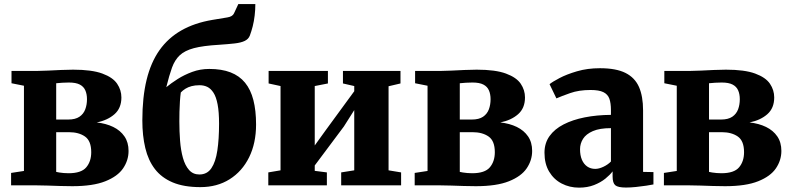

<svg xmlns="http://www.w3.org/2000/svg" viewBox="-20 -894 3816 926"><path d="M328.5 4Q300.5 4 269.8 3Q239 2 210.2 1Q181.5 0 159 0H33.5V-60L95.5 -69.5V-480.5L35.5 -492.5V-552H162.5Q181 -552 211.2 -553.5Q241.5 -555 274.2 -556.5Q307 -558 332.5 -558Q423 -558 473.8 -539.2Q524.5 -520.5 545 -490Q565.5 -459.5 565.5 -424Q565.5 -372.5 532.2 -343.2Q499 -314 446.5 -303.5Q491.5 -298.5 526 -281.8Q560.5 -265 580.2 -236.2Q600 -207.5 600 -166Q600 -121 573.8 -82.2Q547.5 -43.5 488 -19.8Q428.5 4 328.5 4ZM310.5 -58.5Q372 -58.5 396 -87Q420 -115.5 420 -160Q420 -214.5 390 -235.5Q360 -256.5 312.5 -256.5H251V-65Q257 -63.5 266.2 -62Q275.5 -60.5 287.2 -59.5Q299 -58.5 310.5 -58.5ZM251 -317.5H309Q343.5 -317.5 363.2 -331Q383 -344.5 391.2 -366.8Q399.5 -389 399.5 -415.5Q399.5 -440 391.5 -458.2Q383.5 -476.5 364.8 -486.2Q346 -496 312 -496Q296 -496 280.5 -495Q265 -494 251 -492.5Z M946.5 8.5Q867 8.5 813 -14.2Q759 -37 727 -78.8Q695 -120.5 680.8 -180Q666.5 -239.5 666.5 -313Q666.5 -424.5 687 -508.8Q707.5 -593 749.2 -652Q791 -711 854.5 -747.2Q918 -783.5 1004 -798Q1051.5 -806 1076.5 -810Q1101.5 -814 1108.5 -829.5L1129.5 -874.5H1211.5Q1211.5 -846.5 1208.2 -819Q1205 -791.5 1198.8 -767Q1192.5 -742.5 1185 -722.5Q1178.5 -705.5 1160.5 -696.8Q1142.5 -688 1111.8 -684.5Q1081 -681 1036.5 -678Q959.5 -673.5 915.2 -661.8Q871 -650 847 -627.5Q823 -605 809.5 -567.8Q796 -530.5 782 -473.5Q805 -492.5 836.8 -512.8Q868.5 -533 907 -547.2Q945.5 -561.5 989.5 -561.5Q1049 -561.5 1091.8 -545Q1134.5 -528.5 1161.8 -495.2Q1189 -462 1202 -411.5Q1215 -361 1215 -293.5Q1215 -203.5 1181.5 -135.5Q1148 -67.5 1087.5 -29.5Q1027 8.5 946.5 8.5ZM941.5 -52.5Q979 -52.5 999.5 -82.8Q1020 -113 1028.2 -168Q1036.5 -223 1036.5 -297Q1036.5 -354 1029.5 -390.5Q1022.5 -427 1009.5 -447Q996.5 -467 979.8 -475Q963 -483 942.5 -483Q920.5 -483 903.8 -478.5Q887 -474 874.2 -466Q861.5 -458 852 -448Q849.5 -430.5 847.8 -405.8Q846 -381 845.5 -355Q845 -329 845 -308.5Q845 -260.5 848.5 -215Q852 -169.5 862.2 -132.8Q872.5 -96 891.8 -74.2Q911 -52.5 941.5 -52.5Z M1274 0V-62.5L1333 -72.5V-479L1275.5 -491.5V-552H1561.5V-491.5L1498 -479V-192.5L1549.5 -264L1688.5 -454V-479L1634 -491.5V-552H1911.5V-491.5L1854 -478V-72.5L1914.5 -62.5V0H1625.5V-62.5L1688.5 -72.5V-363L1638.5 -284L1498 -96V-70L1556.5 -62.5V0Z M2275 4Q2247 4 2216.2 3Q2185.5 2 2156.8 1Q2128 0 2105.5 0H1980V-60L2042 -69.5V-480.5L1982 -492.5V-552H2109Q2127.5 -552 2157.8 -553.5Q2188 -555 2220.8 -556.5Q2253.5 -558 2279 -558Q2369.5 -558 2420.2 -539.2Q2471 -520.5 2491.5 -490Q2512 -459.5 2512 -424Q2512 -372.5 2478.8 -343.2Q2445.5 -314 2393 -303.5Q2438 -298.5 2472.5 -281.8Q2507 -265 2526.8 -236.2Q2546.5 -207.5 2546.5 -166Q2546.5 -121 2520.2 -82.2Q2494 -43.5 2434.5 -19.8Q2375 4 2275 4ZM2257 -58.5Q2318.5 -58.5 2342.5 -87Q2366.5 -115.5 2366.5 -160Q2366.5 -214.5 2336.5 -235.5Q2306.5 -256.5 2259 -256.5H2197.5V-65Q2203.5 -63.5 2212.8 -62Q2222 -60.5 2233.8 -59.5Q2245.5 -58.5 2257 -58.5ZM2197.5 -317.5H2255.5Q2290 -317.5 2309.8 -331Q2329.5 -344.5 2337.8 -366.8Q2346 -389 2346 -415.5Q2346 -440 2338 -458.2Q2330 -476.5 2311.2 -486.2Q2292.5 -496 2258.5 -496Q2242.5 -496 2227 -495Q2211.5 -494 2197.5 -492.5Z M2772.5 11Q2727 11 2689 -8.8Q2651 -28.5 2628.5 -66.2Q2606 -104 2606 -157.5Q2606 -203.5 2630.2 -237.5Q2654.5 -271.5 2698.2 -294Q2742 -316.5 2800.2 -328Q2858.5 -339.5 2926.5 -340V-363Q2926.5 -396.5 2919 -417.8Q2911.5 -439 2890.2 -449.5Q2869 -460 2828.5 -460Q2772 -460 2729.8 -445Q2687.5 -430 2663.5 -419.5L2630.5 -488Q2643.5 -499 2678 -517.2Q2712.5 -535.5 2762.8 -550.2Q2813 -565 2873.5 -565Q2951.5 -565 2996.8 -542.2Q3042 -519.5 3061.8 -474.5Q3081.5 -429.5 3081.5 -361.5V-65L3131.5 -64V-4.5Q3120 -2 3097 1.5Q3074 5 3047.2 7.8Q3020.5 10.5 2999 10.5Q2960.5 10.5 2947.5 -0.5Q2934.5 -11.5 2934.5 -43V-67.5Q2922.5 -51 2899.8 -32.5Q2877 -14 2845 -1.5Q2813 11 2772.5 11ZM2851 -79.5Q2869 -79.5 2890.5 -89.8Q2912 -100 2926.5 -115V-276Q2872.5 -276 2839.5 -261.8Q2806.5 -247.5 2792 -224.5Q2777.5 -201.5 2777.5 -174.5Q2777.5 -144.5 2786.5 -123.5Q2795.5 -102.5 2812 -91Q2828.5 -79.5 2851 -79.5Z M3477 4Q3449 4 3418.2 3Q3387.5 2 3358.8 1Q3330 0 3307.5 0H3182V-60L3244 -69.5V-480.5L3184 -492.5V-552H3311Q3329.5 -552 3359.8 -553.5Q3390 -555 3422.8 -556.5Q3455.5 -558 3481 -558Q3571.5 -558 3622.2 -539.2Q3673 -520.5 3693.5 -490Q3714 -459.5 3714 -424Q3714 -372.5 3680.8 -343.2Q3647.5 -314 3595 -303.5Q3640 -298.5 3674.5 -281.8Q3709 -265 3728.8 -236.2Q3748.5 -207.5 3748.5 -166Q3748.5 -121 3722.2 -82.2Q3696 -43.5 3636.5 -19.8Q3577 4 3477 4ZM3459 -58.5Q3520.5 -58.5 3544.5 -87Q3568.5 -115.5 3568.5 -160Q3568.5 -214.5 3538.5 -235.5Q3508.5 -256.5 3461 -256.5H3399.5V-65Q3405.5 -63.5 3414.8 -62Q3424 -60.5 3435.8 -59.5Q3447.5 -58.5 3459 -58.5ZM3399.5 -317.5H3457.5Q3492 -317.5 3511.8 -331Q3531.5 -344.5 3539.8 -366.8Q3548 -389 3548 -415.5Q3548 -440 3540 -458.2Q3532 -476.5 3513.2 -486.2Q3494.5 -496 3460.5 -496Q3444.5 -496 3429 -495Q3413.5 -494 3399.5 -492.5Z"/></svg>

Font: Merriweather 28pt Black
Style: Regular
Weight: 900
Version: Version 2.100